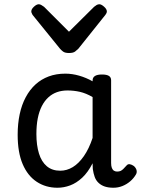

<svg xmlns="http://www.w3.org/2000/svg" viewBox="-20 -865 664 902"><path d="M250 17Q195 17 152.5 -11Q110 -39 86.5 -94Q63 -149 63 -232Q63 -284 72.5 -328.5Q82 -373 101 -408.5Q120 -444 147 -468.5Q174 -493 209 -506Q244 -519 287 -519Q319 -519 352 -509.5Q385 -500 415 -483V-487Q415 -501 426 -508Q437 -515 459 -515Q481 -515 491.5 -508.5Q502 -502 502 -488V-99Q502 -85 505.5 -76Q509 -67 515.5 -63Q522 -59 530 -59Q540 -59 546.5 -62Q553 -65 559.5 -71.5Q566 -78 575 -88Q581 -95 590 -93.5Q599 -92 609 -85Q619 -76 621.5 -65.5Q624 -55 619 -46Q608 -27 591.5 -13Q575 1 555 9Q535 17 513 17Q490 17 473 11.5Q456 6 443.5 -5.5Q431 -17 425 -33.5Q419 -50 416 -71Q416 -76 415.5 -83Q415 -90 415 -98Q393 -55 366 -30Q339 -5 309.5 6Q280 17 250 17ZM151 -235Q151 -183 163 -144Q175 -105 200 -84Q225 -63 263 -63Q294 -63 322 -80Q350 -97 374 -131.5Q398 -166 415 -217V-409Q384 -427 355.5 -433.5Q327 -440 297 -440Q270 -440 247.5 -432Q225 -424 207 -407.5Q189 -391 176.5 -366.5Q164 -342 157.5 -309.5Q151 -277 151 -235ZM447 -845Q456 -845 469 -833.5Q482 -822 482 -811Q482 -809 481 -805.5Q480 -802 475 -795L348 -636Q342 -630 333 -623Q324 -616 304 -616Q285 -616 276 -623Q267 -630 262 -636L133 -795Q129 -802 128 -805.5Q127 -809 127 -811Q127 -822 139.5 -833.5Q152 -845 162 -845Q168 -845 174 -841.5Q180 -838 187 -833L304 -716L422 -833Q428 -838 434 -841.5Q440 -845 447 -845Z"/></svg>

Font: Playwrite GB J
Style: Regular
Weight: 400
Designer: Veronika Burian, José Scaglione
Foundry: TypeTogether
Version: Version 1.002